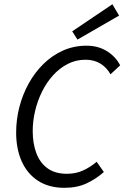

<svg xmlns="http://www.w3.org/2000/svg" viewBox="-20 -887 595 919"><path d="M288.3 12Q214.3 12 162.5 -21.4Q110.8 -54.9 84 -114.5Q57.3 -174.1 57.3 -252.6Q57.3 -315 72.9 -375.2Q88.5 -435.4 117.8 -488.2Q147.2 -541 188.6 -581.5Q230 -622.1 282 -645.2Q334 -668.3 394.4 -668.3Q449.5 -668.3 491.5 -642.3Q533.6 -616.3 555.2 -574.3L509 -531.4Q489.9 -564.8 459.9 -583Q429.8 -601.1 389.5 -601.1Q343.2 -601.1 304.2 -581Q265.1 -560.9 234.1 -526.7Q203.1 -492.6 181.2 -448.4Q159.4 -404.3 148 -355.7Q136.6 -307.2 136.6 -260.1Q136.6 -200.5 153.8 -154.2Q171.1 -107.9 207.3 -81.6Q243.5 -55.2 300.6 -55.2Q342.7 -55.2 377.3 -70.9Q411.9 -86.6 442.7 -112.6L477.1 -63.7Q440.3 -30.8 394.7 -9.4Q349 12 288.3 12ZM350.8 -697.5 325.6 -737 517.9 -866.6 550 -812.4Z"/></svg>

Font: Source Sans Variable
Style: Italic
Weight: 200
Italic angle: -11°
Designer: Paul D. Hunt
Foundry: Adobe Systems Incorporated
Version: Version 3.006;hotconv 1.0.111;makeotfexe 2.5.65597